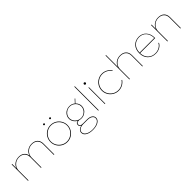

<svg xmlns="http://www.w3.org/2000/svg" viewBox="345 -2328 4141 4141"><g transform="rotate(-45 2415.5 -257.5)"><path d="M703.1 -512.2Q790 -512.2 839.6 -464.6Q889.2 -417 889.2 -331.1V-2H874V-329.1Q874 -409.7 827.6 -454.3Q781.2 -499 700.2 -499Q613.8 -499 554.4 -440.9Q495.1 -382.8 495.1 -303.2V0H480V-327.1Q480 -406.7 433.1 -451.9Q386.2 -497.1 306.2 -497.1Q219.2 -497.1 159.7 -438.7Q100.1 -380.4 100.1 -300.8V0H85V-500H100.1V-367.2Q117.7 -429.7 174.8 -469.7Q231.9 -509.8 309.1 -509.8Q387.2 -509.8 435.5 -470.9Q483.9 -432.1 493.2 -360.8Q508.3 -426.8 565.9 -469.5Q623.5 -512.2 703.1 -512.2Z M1278.8 -509.8Q1349.1 -509.8 1408.9 -474.9Q1468.8 -439.9 1503.7 -380.1Q1538.6 -320.3 1538.6 -250Q1538.6 -179.7 1503.7 -119.9Q1468.8 -60.1 1408.9 -25.1Q1349.1 9.8 1278.8 9.8Q1208 9.8 1147.9 -25.1Q1087.9 -60.1 1053.2 -119.9Q1018.6 -179.7 1018.6 -250Q1018.6 -320.3 1053.2 -380.1Q1087.9 -439.9 1147.9 -474.9Q1208 -509.8 1278.8 -509.8ZM1066.9 -371.8Q1033.7 -315.4 1033.7 -250Q1033.7 -184.6 1066.9 -128.4Q1100.1 -72.3 1156.5 -39.1Q1212.9 -5.9 1278.8 -5.9Q1344.7 -5.9 1401.1 -39.1Q1457.5 -72.3 1490.7 -128.4Q1523.9 -184.6 1523.9 -250Q1523.9 -315.4 1490.7 -371.8Q1457.5 -428.2 1401.1 -461.7Q1344.7 -495.1 1278.8 -495.1Q1212.9 -495.1 1156.5 -461.7Q1100.1 -428.2 1066.9 -371.8ZM1169.9 -620.1Q1169.9 -628.9 1176.3 -634.5Q1182.6 -640.1 1191.9 -640.1Q1200.7 -640.1 1206.8 -634.5Q1212.9 -628.9 1212.9 -620.1Q1212.9 -610.4 1206.8 -604.2Q1200.7 -598.1 1191.9 -598.1Q1182.6 -598.1 1176.3 -604.2Q1169.9 -610.4 1169.9 -620.1ZM1353.5 -620.1Q1353.5 -628.9 1360.1 -634.5Q1366.7 -640.1 1376 -640.1Q1384.8 -640.1 1390.9 -634.5Q1397 -628.9 1397 -620.1Q1397 -610.4 1390.9 -604.2Q1384.8 -598.1 1376 -598.1Q1366.7 -598.1 1360.1 -604.2Q1353.5 -610.4 1353.5 -620.1Z M2051.3 -543.9 2060.5 -535.2 1988.3 -458Q2017.1 -430.7 2032.7 -395.5Q2048.3 -360.4 2048.3 -323.2Q2048.3 -275.4 2024.4 -232.9Q2000.5 -190.4 1955.1 -163.3Q1909.7 -136.2 1852.5 -136.2Q1820.8 -136.2 1787.6 -146Q1742.2 -145.5 1726.3 -130.6Q1710.4 -115.7 1710.4 -90.8Q1710.4 -78.6 1713.4 -70.3Q1716.3 -62 1724.9 -53.7Q1733.4 -45.4 1751.5 -41.3Q1769.5 -37.1 1797.4 -37.1H1920.4Q1997.1 -37.1 2041.7 -6.8Q2086.4 23.4 2086.4 75.2Q2086.4 137.2 2022.9 176Q1959.5 214.8 1854.5 214.8Q1752.4 214.8 1690.4 178Q1628.4 141.1 1628.4 81.1Q1628.4 39.1 1659.2 9.3Q1689.9 -20.5 1741.2 -28.8Q1695.3 -42.5 1695.3 -90.8Q1695.3 -151.9 1759.3 -157.2Q1710.9 -182.1 1682.6 -227.3Q1654.3 -272.5 1654.3 -323.2Q1654.3 -358.9 1668.7 -392.6Q1683.1 -426.3 1708.5 -452.1Q1733.9 -478 1771.5 -493.9Q1809.1 -509.8 1852.5 -509.8Q1925.3 -509.8 1979.5 -465.8ZM1643.6 79.1Q1643.6 133.3 1702.4 167.7Q1761.2 202.1 1854.5 202.1Q1949.2 202.1 2010.3 167Q2071.3 131.8 2071.3 76.2Q2071.3 31.2 2030 4.2Q1988.8 -22.9 1919.4 -22.9H1791.5Q1727.1 -22.9 1685.3 5.6Q1643.6 34.2 1643.6 79.1ZM1852.5 -148.9Q1904.8 -148.9 1947 -174.8Q1989.3 -200.7 2011.2 -240.2Q2033.2 -279.8 2033.2 -323.2Q2033.2 -366.7 2011.2 -406.2Q1989.3 -445.8 1947 -471.4Q1904.8 -497.1 1852.5 -497.1Q1799.8 -497.1 1757.1 -471.4Q1714.4 -445.8 1691.9 -406.2Q1669.4 -366.7 1669.4 -323.2Q1669.4 -279.8 1691.9 -240.2Q1714.4 -200.7 1757.1 -174.8Q1799.8 -148.9 1852.5 -148.9Z M2226.1 -730H2241.2V0H2226.1Z M2436 -591.8Q2424.8 -591.8 2417 -599.9Q2409.2 -607.9 2409.2 -619.1Q2409.2 -629.4 2417 -637.7Q2424.8 -646 2436 -646Q2445.8 -646 2454.3 -637.5Q2462.9 -628.9 2462.9 -619.1Q2462.9 -607.9 2454.6 -599.9Q2446.3 -591.8 2436 -591.8ZM2427.2 0V-500H2441.9V0Z M2845.2 -509.8Q2910.6 -509.8 2967.8 -478.8Q3024.9 -447.8 3060.1 -395L3048.8 -387.2Q3015.1 -437 2961.7 -466.1Q2908.2 -495.1 2846.2 -495.1Q2779.3 -495.1 2722.9 -462.2Q2666.5 -429.2 2633.8 -372.8Q2601.1 -316.4 2601.1 -250Q2601.1 -183.6 2633.8 -127.2Q2666.5 -70.8 2722.9 -37.8Q2779.3 -4.9 2846.2 -4.9Q2908.2 -4.9 2961.2 -33.7Q3014.2 -62.5 3047.9 -111.8L3060.1 -104Q3024.4 -51.3 2967.5 -20.8Q2910.6 9.8 2845.2 9.8Q2774.4 9.8 2714.4 -25.1Q2654.3 -60.1 2619.6 -119.9Q2585 -179.7 2585 -250Q2585 -320.3 2619.6 -380.1Q2654.3 -439.9 2714.4 -474.9Q2774.4 -509.8 2845.2 -509.8Z M3192.4 -730V-365.2Q3209.5 -429.2 3266.1 -470.2Q3322.8 -511.2 3401.4 -511.2Q3488.3 -511.2 3537.8 -463.6Q3587.4 -416 3587.4 -330.1V-1H3572.8V-328.1Q3572.8 -408.2 3525.9 -453.1Q3479 -498 3398.4 -498Q3311.5 -498 3252 -439.7Q3192.4 -381.3 3192.4 -301.8V0H3177.7V-730Z M3975.6 9.8Q3865.2 9.8 3795.9 -60.1Q3726.6 -129.9 3726.6 -250Q3726.6 -369.6 3794.9 -439.7Q3863.3 -509.8 3970.7 -509.8Q4071.8 -509.8 4136.7 -438.5Q4201.7 -367.2 4201.7 -246.1V-238.8H3741.7Q3745.1 -129.9 3809.8 -66.4Q3874.5 -2.9 3975.6 -2.9Q4040 -2.9 4095.5 -33.4Q4150.9 -64 4175.3 -116.2L4187.5 -108.9Q4161.6 -54.2 4103.3 -22.2Q4044.9 9.8 3975.6 9.8ZM3741.7 -253.9H4188.5Q4186.5 -366.2 4126.5 -431.6Q4066.4 -497.1 3970.7 -497.1Q3871.1 -497.1 3807.1 -431.6Q3743.2 -366.2 3741.7 -253.9Z M4560.5 -509.8Q4647.5 -509.8 4697 -462.4Q4746.6 -415 4746.6 -329.1V0H4731.4V-327.1Q4731.4 -406.7 4684.6 -451.9Q4637.7 -497.1 4557.6 -497.1Q4470.7 -497.1 4411.1 -438.7Q4351.6 -380.4 4351.6 -300.8V0H4336.4V-500H4351.6V-363.8Q4368.7 -427.2 4425.8 -468.5Q4482.9 -509.8 4560.5 -509.8Z"/></g></svg>

Font: Human Sans Thin
Style: Regular
Weight: 100
Designer: Tim Radville
Foundry: Continuum
Version: Version 1.000;FEAKit 1.0